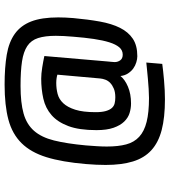

<svg xmlns="http://www.w3.org/2000/svg" viewBox="30 -778 754 855"><g transform="rotate(-90 407.5 -350.0)"><path d="M503 -472Q497 -474 487 -475.5Q477 -477 466 -477Q441 -477 417.5 -471Q394 -465 376 -446Q358 -427 347 -392.5Q336 -358 336 -302Q336 -274 341 -256.5Q346 -239 354.5 -229.5Q363 -220 375 -217Q387 -214 402 -214Q425 -214 440.5 -220.5Q456 -227 466 -236.5Q476 -246 480.5 -258Q485 -270 486 -281ZM755 -401Q749 -335 739.5 -282.5Q730 -230 711.5 -193Q693 -156 663 -136Q633 -116 585 -116Q573 -116 558 -120.5Q543 -125 530.5 -134Q518 -143 508.5 -157.5Q499 -172 497 -191Q481 -171 449 -157.5Q417 -144 375 -144Q353 -144 332 -150.5Q311 -157 294 -174.5Q277 -192 266.5 -222Q256 -252 256 -298Q256 -375 274 -423Q292 -471 323 -498Q354 -525 396 -534.5Q438 -544 485 -544Q507 -544 535 -539.5Q563 -535 586 -530L562 -251Q561 -242 560 -230Q559 -218 559 -217Q559 -203 567 -192Q575 -181 592 -181Q612 -181 625 -196.5Q638 -212 647 -240.5Q656 -269 662 -309.5Q668 -350 672 -401Q674 -424 675 -443Q676 -462 676 -479Q676 -527 666 -558Q656 -589 630.5 -606Q605 -623 562 -629.5Q519 -636 453 -636Q378 -636 330 -622.5Q282 -609 253 -576Q224 -543 210 -487Q196 -431 188 -345Q186 -319 184.5 -296Q183 -273 183 -252Q183 -201 192.5 -165.5Q202 -130 226.5 -107.5Q251 -85 293 -74.5Q335 -64 399 -64Q417 -64 440 -65.5Q463 -67 485.5 -69Q508 -71 527.5 -73Q547 -75 557 -76L551 -5Q538 -3 518.5 -1Q499 1 477.5 3Q456 5 433.5 6Q411 7 393 7Q312 7 256.5 -7.5Q201 -22 166.5 -53.5Q132 -85 116.5 -135.5Q101 -186 101 -257Q101 -277 102 -299Q103 -321 105 -345Q114 -451 135.5 -520.5Q157 -590 198 -631.5Q239 -673 302.5 -690Q366 -707 459 -707Q535 -707 591.5 -697.5Q648 -688 685 -661.5Q722 -635 740 -588.5Q758 -542 758 -468Q758 -437 755 -401Z"/></g></svg>

Font: Share
Style: Italic
Weight: 400
Version: Version 1.002